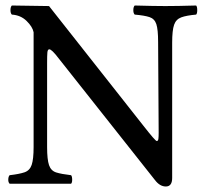

<svg xmlns="http://www.w3.org/2000/svg" viewBox="-20 -667 748 697"><path d="M554 -514Q554 -560 547.5 -579.5Q541 -599 522.5 -605Q504 -611 469 -614Q464 -619 464 -630Q464 -642 469 -647Q502 -646 533 -645.5Q564 -645 580 -645Q598 -645 629.5 -645.5Q661 -646 692 -647Q696 -643 696 -630Q696 -618 692 -614Q657 -611 638 -604Q619 -597 612 -577Q605 -557 605 -512V-21Q605 10 582 10Q560 10 542 -14L193 -455Q168 -488 159 -488Q153 -488 152 -476.5Q151 -465 151 -439V-133Q151 -88 158 -67.5Q165 -47 184 -41Q203 -35 238 -31Q242 -27 242 -14Q242 -4 238 0H15Q10 -5 10 -14Q10 -26 15 -31Q50 -35 69 -41.5Q88 -48 95 -68.5Q102 -89 102 -133V-550Q98 -570 76.5 -591Q55 -612 23 -614Q18 -619 18 -630Q18 -642 23 -647L158 -645L501 -210Q544 -155 549 -155Q554 -155 555 -163Q556 -171 556 -185Z"/></svg>

Font: Pochaevsk
Style: Regular
Weight: 400
Version: Version 1.210; ttfautohint (v1.8.4.7-5d5b)